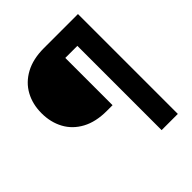

<svg xmlns="http://www.w3.org/2000/svg" viewBox="-199 -858 989 989"><g transform="rotate(-45 295.0 -364.0)"><path d="M520.5 -613.8H321.8V-269.5H279.8Q200.2 -269.5 145 -299.3Q89.8 -329.1 61.8 -381.1Q33.7 -433.1 33.7 -499Q33.7 -564.5 61.8 -616Q89.8 -667.5 145 -697.5Q200.2 -727.5 279.8 -727.5H520.5ZM409.7 0V-727.5H527.8V0Z"/></g></svg>

Font: Inter 20pt
Style: Bold
Weight: 700
Version: Version 4.001;git-66647c0bb